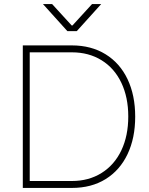

<svg xmlns="http://www.w3.org/2000/svg" viewBox="-20 -923 734 943"><path d="M92 -700H333Q428 -700 498.5 -656.5Q569 -613 606.5 -534Q644 -455 644 -350Q644 -245 606.5 -166Q569 -87 499 -43.5Q429 0 333 0H92ZM333 -34Q416 -34 479 -73.5Q542 -113 576 -184.5Q610 -256 610 -351Q610 -445 576 -516.5Q542 -588 479 -627Q416 -666 333 -666H126V-34ZM236 -903 332 -798H336L432 -903H477L357 -770H311L191 -903Z"/></svg>

Font: Be Vietnam Thin
Style: Regular
Weight: 100
Designer: Gabriel Lam
Foundry: TypeRant
Version: Version 4.000